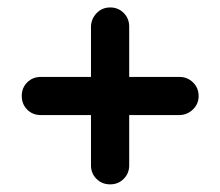

<svg xmlns="http://www.w3.org/2000/svg" viewBox="-20 -641 587 513"><path d="M459.5 -333.5H325.2V-199.2Q325.2 -177.7 310.5 -163.1Q295.9 -148.4 274.4 -148.4Q252.4 -148.4 237.8 -163.1Q223.1 -177.7 223.1 -199.2V-333.5H88.9Q67.4 -333.5 52.7 -348.1Q38.1 -362.8 38.1 -384.8Q38.1 -406.2 52.7 -420.9Q67.4 -435.5 88.9 -435.5H223.1V-569.8Q223.6 -590.8 238.3 -606Q252.9 -621.1 274.4 -621.1Q295.9 -621.1 310.5 -606.4Q325.2 -591.8 325.2 -569.8V-435.5H459.5Q480.5 -435.5 495.6 -420.9Q510.7 -406.2 510.7 -384.3Q510.7 -363.3 495.6 -348.6Q480.5 -334 459.5 -333.5Z"/></svg>

Font: Comfortaa
Style: Bold
Weight: 700
Designer: Johan Aakerlund
Foundry: Johan Aakerlund
Version: Version 2.001; ttfautohint (v1.4.1)